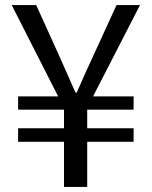

<svg xmlns="http://www.w3.org/2000/svg" viewBox="-20 -733 595 753"><path d="M231 -177H51V-230H231V-303H51V-355H208L26 -713H122L209 -521Q219 -500 242 -447L276 -370H281L315 -447L437 -713H529L345 -355H504V-303H322V-230H504V-177H322V0H231Z"/></svg>

Font: KaiGen Gothic CN Regular
Style: Regular
Weight: 400
Designer: Ryoko NISHIZUKA  (kana & ideographs); Paul D. Hunt (Latin, Greek & Cyrillic); Wenlong ZHANG  (bopomofo); Sandoll Communi
Foundry: Adobe Systems Incorporated
Version: Version 1.002.20150501